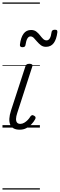

<svg xmlns="http://www.w3.org/2000/svg" viewBox="-20 -1030 483 1550"><path d="M139 17Q109 17 90 6.5Q71 -4 62.5 -24Q54 -44 55.5 -72.5Q57 -101 69 -138L185 -494Q189 -506 196 -510.5Q203 -515 218 -515Q232 -515 238.5 -509.5Q245 -504 241 -494L119 -117Q110 -90 109.5 -70.5Q109 -51 117.5 -40.5Q126 -30 144 -30Q160 -30 175.5 -39Q191 -48 204 -61.5Q217 -75 225 -89Q229 -95 236 -99Q243 -103 255 -96Q266 -90 267 -82Q268 -74 263 -66Q252 -46 234 -27Q216 -8 192.5 4.5Q169 17 139 17ZM351 -652Q327 -652 310 -665Q293 -678 279.5 -694Q266 -710 253.5 -723Q241 -736 226 -736Q211 -736 201 -719Q191 -702 186 -668Q185 -658 179 -653.5Q173 -649 161 -649Q138 -649 141 -671Q148 -727 170 -757.5Q192 -788 231 -788Q256 -788 273 -775Q290 -762 302.5 -745.5Q315 -729 327.5 -716.5Q340 -704 356 -704Q372 -704 382 -720.5Q392 -737 396 -769Q398 -790 423 -790Q436 -790 440 -785.5Q444 -781 443 -769Q436 -712 413.5 -682Q391 -652 351 -652ZM0 490H302V500H0ZM0 -20H302V0H0ZM0 -505H302V-500H0ZM0 -1010H302V-1000H0Z"/></svg>

Font: Playwrite RO Guides
Style: Regular
Weight: 400
Designer: Veronika Burian, José Scaglione
Foundry: TypeTogether
Version: Version 1.003